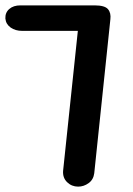

<svg xmlns="http://www.w3.org/2000/svg" viewBox="-24 -695 495 715"><path d="M267 0Q243 0 226 -16.5Q209 -33 211 -59L272 -638Q275 -657 292 -666Q309 -675 328 -675Q366 -675 378 -661Q390 -647 387 -623L327 -50Q324 -26 306 -13Q288 0 267 0ZM-4 -626Q-5 -648 10.5 -661.5Q26 -675 52 -675H329L336 -580H59Q33 -580 15.5 -592.5Q-2 -605 -4 -626Z"/></svg>

Font: Edu NSW ACT Foundation
Style: Bold
Weight: 700
Version: Version 1.003